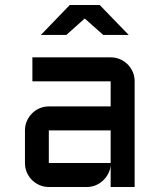

<svg xmlns="http://www.w3.org/2000/svg" viewBox="-20 -750 640 770"><path d="M80.1 -227.1Q80.1 -247.1 87.6 -264.4Q95.2 -281.7 108.2 -294.9Q121.1 -308.1 138.7 -315.7Q156.2 -323.2 175.8 -323.2H423.8V-423.8H109.9V-520H423.8Q443.8 -520 461.4 -512.5Q479 -504.9 491.9 -491.9Q504.9 -479 512.5 -461.4Q520 -443.8 520 -423.8V0H423.8V-87.9Q422.4 -69.8 414.1 -53.7Q405.8 -37.6 392.8 -25.6Q379.9 -13.7 363.3 -6.8Q346.7 0 328.1 0H175.8Q156.2 0 138.7 -7.6Q121.1 -15.1 108.2 -28.1Q95.2 -41 87.6 -58.6Q80.1 -76.2 80.1 -96.2ZM175.8 -96.2H423.8V-227.1H175.8ZM496.1 -609.9H394L319.8 -675.8L246.1 -609.9H144L259.8 -730H379.9Z"/></svg>

Font: Aldrich [RUS by Daymarius]
Style: Regular
Weight: 400
Designer: Matthew Desmond
Foundry: Matthew Desmond
Version: Version 1.002 August 24, 2018